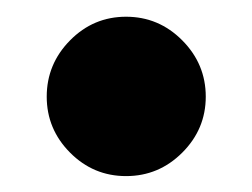

<svg xmlns="http://www.w3.org/2000/svg" viewBox="-20 -395 306 233"><path d="M133 -181.3Q93.3 -181.3 65 -209.8Q36.7 -238.3 36.7 -277.7Q36.7 -317.3 65 -346Q93.3 -374.7 133 -374.7Q172.7 -374.7 201.2 -346Q229.7 -317.3 229.7 -277.7Q229.7 -238.3 201.2 -209.8Q172.7 -181.3 133 -181.3Z"/></svg>

Font: MuseoModerno Thin
Style: Regular
Weight: 100
Designer: Pablo Cosgaya, Héctor Gatti, Marcela Romero, and the Authors of The MuseoModerno Project.
Foundry: Omnibus-Type Team
Version: Version 1.003